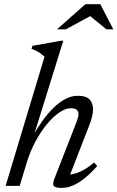

<svg xmlns="http://www.w3.org/2000/svg" viewBox="-20 -912 576 942"><path d="M112 -117 76.5 0H7.5L198.5 -634Q189.5 -642 180.2 -648.8Q171 -655.5 160 -661.5Q149 -667.5 134.5 -672.5L139 -687L278.5 -712H290.5L144.5 -242.5L140 -243.5Q163 -283.5 188.5 -319.2Q214 -355 242 -382.5Q270 -410 300 -426Q330 -442 361 -442Q403.5 -442 420 -423.5Q436.5 -405 436.5 -375.5Q436.5 -359.5 431.5 -339.2Q426.5 -319 417 -294.5L316.5 -36V-55.5Q333.5 -55.5 354.2 -62.2Q375 -69 397.5 -82.5Q420 -96 441.5 -114.5L457 -97.5Q420.5 -56.5 389.5 -33Q358.5 -9.5 332.5 0.2Q306.5 10 284 10Q251.5 10 244 0.2Q236.5 -9.5 248 -38L354.5 -311Q359 -323 362 -333.5Q365 -344 365 -352.5Q365 -365.5 356.5 -373.2Q348 -381 326.5 -381Q301.5 -381 271 -360Q240.5 -339 210.2 -302.5Q180 -266 154.2 -218.2Q128.5 -170.5 112 -117ZM259.5 -768 399 -891.5H472L536 -768H502.5L417.5 -837H430L303 -768Z"/></svg>

Font: Newsreader 17pt
Style: Italic
Weight: 400
Italic angle: -17°
Version: Version 1.003